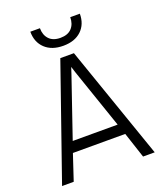

<svg xmlns="http://www.w3.org/2000/svg" viewBox="-168 -1055 991 1165"><g transform="rotate(-20 328.0 -473.0)"><path d="M28.8 0 284.2 -732.9H372.1L627 0H551.8L497.1 -166H159.2L104 0ZM168 -945.8H230Q230 -901.9 255.1 -875Q280.3 -848.1 328.1 -848.1Q376 -848.1 400.9 -875Q425.8 -901.9 425.8 -945.8H487.8Q487.8 -877.9 445.1 -837.4Q402.3 -796.9 328.1 -796.9Q253.9 -796.9 210.9 -837.4Q168 -877.9 168 -945.8ZM183.1 -234.9H473.1L341.8 -617.2L328.1 -660.2L314 -617.2Z"/></g></svg>

Font: Kreadon
Style: Regular
Weight: 400
Designer: kohakuno
Foundry: StudioGnu
Version: Version 1.000;Glyphs 3.1.2 (3151)